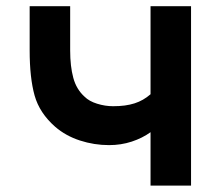

<svg xmlns="http://www.w3.org/2000/svg" viewBox="-20 -582 692 602"><path d="M579 -562.5V0H452V-167.5Q426.5 -149 393 -138Q359.5 -127 322 -127Q275 -127 230.5 -141.5Q186 -156 153 -184.5Q104 -227.5 88.5 -282.5Q73 -338 73 -424V-562.5H200V-424Q200 -374 209.8 -338Q219.5 -302 245 -279Q259.5 -264.5 284.5 -256.8Q309.5 -249 334.5 -249Q354.5 -249 371.2 -251.2Q388 -253.5 402 -258Q416 -262.5 428.2 -269.5Q440.5 -276.5 452 -286.5V-562.5Z"/></svg>

Font: Russisch Sans
Style: Bold
Weight: 700
Designer: Michael Sharanda (font) & Cristiano Sobral (main changes)
Foundry: Michael Sharanda
Version: Version 2.00;September 8, 2020;FontCreator 13.0.0.2681 64-bi